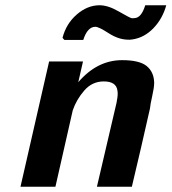

<svg xmlns="http://www.w3.org/2000/svg" viewBox="-20 -711 653 731"><path d="M225 -559 218 -567Q232 -621 272.5 -656Q313 -691 359 -691Q391 -691 431 -668Q471 -645 480 -642Q486 -641 491 -642Q518 -642 533 -691H613Q599 -640 564.5 -604Q530 -568 485 -561Q473 -559 465 -560Q430 -561 393 -585Q356 -609 343 -609Q313 -609 297 -559ZM58 0 167 -477H296L278 -398Q350 -482 445 -482Q511 -482 538.5 -459.5Q566 -437 567 -396Q567 -378 559.5 -345Q552 -312 551 -298Q540 -248 517 -149Q494 -50 482 0H349L424 -321Q424 -322 424.5 -324.5Q425 -327 425 -328Q430 -352 427 -367Q422 -401 375 -401Q331 -401 301 -366.5Q271 -332 257 -291L191 0Z"/></svg>

Font: Coval
Style: ExtraBold Italic
Weight: 800
Foundry: Context Ltd
Version: Version 001.000